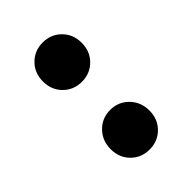

<svg xmlns="http://www.w3.org/2000/svg" viewBox="-9 -958 487 487"><g transform="rotate(45 235.0 -714.5)"><path d="M113.5 -784Q144 -784 164 -764Q184 -744 184 -714.5Q184 -685 164 -665Q144 -645 113.5 -645Q83 -645 63 -665Q43 -685 43 -714.5Q43 -744 63 -764Q83 -784 113.5 -784ZM356.5 -784Q387 -784 407 -764Q427 -744 427 -714.5Q427 -685 407 -665Q387 -645 356.5 -645Q326 -645 305.5 -665Q285 -685 285 -714.5Q285 -744 305.5 -764Q326 -784 356.5 -784Z"/></g></svg>

Font: Hind Guntur SemiBold
Style: Regular
Weight: 600
Designer: Manushi Parikh, Hitesh Malaviya
Foundry: Indian Type Foundry
Version: Version 1.000;PS 1.0;hotconv 1.0.86;makeotf.lib2.5.63406; tt